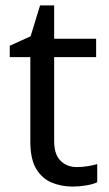

<svg xmlns="http://www.w3.org/2000/svg" viewBox="-20 -679 401 709"><path d="M264 -62Q284 -62 305 -65.5Q326 -69 339 -73V-6Q325 1 299 5.5Q273 10 249 10Q207 10 171.5 -4.5Q136 -19 114 -55Q92 -91 92 -156V-468H16V-510L93 -545L128 -659H180V-536H335V-468H180V-158Q180 -109 203.5 -85.5Q227 -62 264 -62Z"/></svg>

Font: Noto Sans Limbu
Style: Regular
Weight: 400
Designer: Monotype Design Team
Foundry: Monotype Imaging Inc.
Version: Version 2.004; ttfautohint (v1.8.4.7-5d5b)